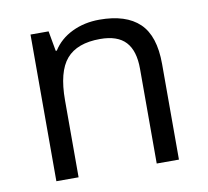

<svg xmlns="http://www.w3.org/2000/svg" viewBox="-66 -617 746 690"><g transform="rotate(-10 307.0 -272.5)"><path d="M452.1 0V-346.2Q452.1 -411.6 422.4 -443.8Q392.6 -476.1 329.1 -476.1Q245.1 -476.1 206.1 -430.7Q167 -385.3 167 -280.8V0H85.9V-535.2H151.9L165 -461.9H168.9Q193.8 -501.5 238.8 -523.2Q283.7 -544.9 338.9 -544.9Q435.5 -544.9 484.4 -498.3Q533.2 -451.7 533.2 -349.1V0Z"/></g></svg>

Font: f07869316
Style: Regular
Weight: 400
Foundry: Ascender Corporation
Version: Version 1.10